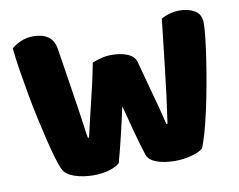

<svg xmlns="http://www.w3.org/2000/svg" viewBox="-70 -703 1004 805"><g transform="rotate(-10 431.5 -301.0)"><path d="M345 -458Q356 -463 379.5 -469.5Q403 -476 427 -476Q469 -476 497 -463.5Q525 -451 531 -427Q542 -386 551.5 -350.5Q561 -315 570 -282.5Q579 -250 587.5 -218Q596 -186 604 -151H609Q618 -212 625 -267.5Q632 -323 638 -376.5Q644 -430 650 -482.5Q656 -535 662 -589Q699 -610 741 -610Q778 -610 805 -594Q832 -578 832 -540Q832 -518 827.5 -477.5Q823 -437 815.5 -387Q808 -337 798 -282Q788 -227 777 -177Q766 -127 754.5 -86.5Q743 -46 733 -24Q718 -10 684 -1Q650 8 614 8Q567 8 534.5 -4.5Q502 -17 495 -40Q482 -80 467 -135Q452 -190 435 -256Q421 -191 406 -129Q391 -67 379 -24Q364 -10 334 -1Q304 8 268 8Q223 8 186.5 -4.5Q150 -17 139 -40Q130 -58 119.5 -93.5Q109 -129 98 -174.5Q87 -220 75.5 -273Q64 -326 54.5 -379Q45 -432 37 -482.5Q29 -533 25 -575Q39 -588 64 -599Q89 -610 118 -610Q156 -610 180.5 -593.5Q205 -577 211 -538Q227 -436 237.5 -368Q248 -300 254.5 -256.5Q261 -213 264 -189Q267 -165 270 -151H275Q284 -191 292 -225Q300 -259 308.5 -293.5Q317 -328 326 -367.5Q335 -407 345 -458Z"/></g></svg>

Font: Baloo Tammudu
Style: Regular
Weight: 400
Designer: Omkar Shende and Ek Type
Foundry: Ek Type
Version: Version 1.007;PS 1.000;hotconv 1.0.88;makeotf.lib2.5.647800